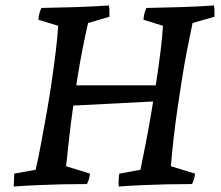

<svg xmlns="http://www.w3.org/2000/svg" viewBox="-20 -672 806 700"><path d="M30 8Q31 -4 31 -15.5Q31 -27 32 -39L110 -53Q119 -92 129 -145Q139 -198 149.5 -257Q160 -316 168.5 -374.5Q177 -433 183.5 -486Q190 -539 192 -578L120 -600Q121 -614 124 -624.5Q127 -635 131 -643Q193 -644 254.5 -646Q316 -648 377 -652Q379 -642 379 -632Q379 -622 379 -611L301 -588Q290 -540 280 -488.5Q270 -437 261.5 -383Q253 -329 245.5 -275Q238 -221 232 -168Q226 -115 221 -66L308 -39Q307 -29 304.5 -20Q302 -11 297 -1Q250 -1 204 0Q158 1 114.5 3Q71 5 30 8ZM413 8Q412 -4 412.5 -15.5Q413 -27 415 -39L492 -53Q500 -92 510.5 -145Q521 -198 531 -257Q541 -316 550 -375Q559 -434 565.5 -486.5Q572 -539 574 -578L503 -600Q504 -614 507 -624.5Q510 -635 514 -643Q576 -644 637.5 -646Q699 -648 760 -652Q762 -642 762 -632Q762 -622 762 -611L682 -588Q672 -541 662 -489.5Q652 -438 643.5 -384Q635 -330 627 -275.5Q619 -221 613 -168Q607 -115 603 -66L691 -39Q690 -29 687.5 -20Q685 -11 680 -1Q633 -1 587 0Q541 1 497.5 3Q454 5 413 8ZM226 -286 238 -361H583L577 -304Z"/></svg>

Font: Labrada Medium
Style: Italic
Weight: 500
Italic angle: -7°
Designer: Mercedes Jáuregui
Foundry: Omnibus-Type Team
Version: Version 1.000